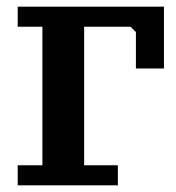

<svg xmlns="http://www.w3.org/2000/svg" viewBox="-20 -550 526 575"><path d="M471 -530V-345H387V-454L371 -470H232V-55H333V5H33V-55H107V-470H33V-530Z"/></svg>

Font: PT Serif Caption
Style: Semibold
Weight: 600
Designer: A.Korolkova, O.Umpeleva, V.Yefimov
Foundry: ParaType Ltd
Version: Version 1.00;May 2, 2020;FontCreator 12.0.0.2544 64-bit